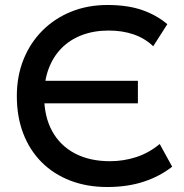

<svg xmlns="http://www.w3.org/2000/svg" viewBox="-20 -735 738 770"><path d="M410 15Q328.5 15 261.8 -10.8Q195 -36.5 147 -84.5Q99 -132.5 73.2 -199.8Q47.5 -267 47.5 -349.5Q47.5 -429.5 74.2 -496.2Q101 -563 149.8 -612Q198.5 -661 265 -688Q331.5 -715 411 -715Q491 -715 549.2 -695Q607.5 -675 651 -638L594.5 -549.5Q561 -581.5 516 -597Q471 -612.5 416 -612.5Q356.5 -612.5 308.5 -594.2Q260.5 -576 226.8 -541.8Q193 -507.5 175 -459.2Q157 -411 157 -350.5Q157 -267.5 189.2 -209Q221.5 -150.5 280.8 -119.5Q340 -88.5 421 -88.5Q475 -88.5 525.8 -104.8Q576.5 -121 620.5 -157.5L670.5 -66.5Q620 -27 555.2 -6Q490.5 15 410 15ZM129.5 -320.5V-411H533V-320.5Z"/></svg>

Font: Geologica Roman
Style: Regular
Weight: 400
Designer: Sindre Bremnes, Frode Helland
Foundry: Monokrom Skriftforlag AS
Version: Version 1.010;gftools[0.9.28]